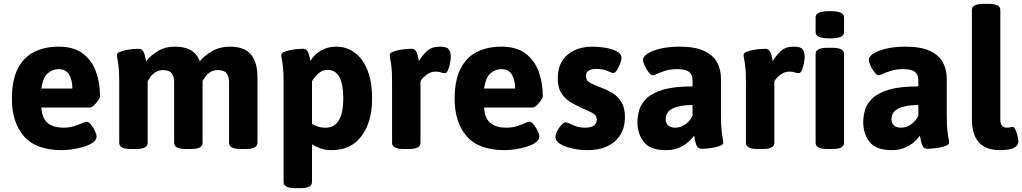

<svg xmlns="http://www.w3.org/2000/svg" viewBox="-20 -774 5324 1000"><path d="M303 8Q167 8 104.5 -64.5Q42 -137 42 -258Q42 -357 73 -417Q104 -477 159 -504Q214 -531 285 -531Q364 -531 411 -495.5Q458 -460 479.5 -401.5Q501 -343 501 -273Q501 -265 491 -250.5Q481 -236 469 -225Q457 -214 450 -214H195Q200 -154 230.5 -131.5Q261 -109 310 -109Q342 -109 366.5 -117Q391 -125 407.5 -132.5Q424 -140 431 -140Q442 -140 454 -125Q466 -110 474.5 -92Q483 -74 483 -64Q483 -45 463.5 -31.5Q444 -18 414.5 -9Q385 0 354.5 4Q324 8 303 8ZM195 -313H357Q357 -357 340 -385.5Q323 -414 285 -414Q254 -414 229 -392.5Q204 -371 195 -313Z M661 2Q601 2 601 -30V-347Q601 -397 598 -424Q595 -451 592 -464.5Q589 -478 589 -488Q589 -497 602.5 -503Q616 -509 635.5 -513Q655 -517 673.5 -518.5Q692 -520 701 -520Q717 -520 724.5 -509Q732 -498 735 -483Q738 -468 741 -455Q763 -484 801.5 -507.5Q840 -531 889 -531Q924 -531 949.5 -523Q975 -515 993 -498Q1011 -481 1021 -455Q1044 -484 1084.5 -507.5Q1125 -531 1175 -531Q1213 -531 1240.5 -521.5Q1268 -512 1285.5 -492Q1303 -472 1312 -441.5Q1321 -411 1321 -369V-30Q1321 2 1261 2H1233Q1173 2 1173 -30V-347Q1173 -376 1160 -392.5Q1147 -409 1114 -409Q1092 -409 1076 -399Q1060 -389 1050 -375Q1040 -361 1034.5 -350Q1029 -339 1027 -337V-418Q1031 -405 1033 -392Q1035 -379 1035 -366V-30Q1035 2 975 2H947Q887 2 887 -30V-347Q887 -376 874 -392.5Q861 -409 828 -409Q813 -409 800 -403.5Q787 -398 777.5 -389Q768 -380 761 -370Q754 -360 749 -351V-30Q749 2 689 2Z M1517 206Q1457 206 1457 174V-347Q1457 -397 1454 -424Q1451 -451 1448 -464.5Q1445 -478 1445 -488Q1445 -497 1458.5 -503Q1472 -509 1491.5 -513Q1511 -517 1529.5 -518.5Q1548 -520 1557 -520Q1573 -520 1580.5 -509Q1588 -498 1591 -483Q1594 -468 1597 -456Q1614 -488 1649.5 -509.5Q1685 -531 1731 -531Q1785 -531 1827.5 -500Q1870 -469 1894 -408.5Q1918 -348 1918 -261Q1918 -139 1863 -65.5Q1808 8 1707 8Q1672 8 1646.5 -2Q1621 -12 1605 -23V174Q1605 206 1545 206ZM1675 -109Q1722 -109 1745 -147.5Q1768 -186 1768 -261Q1768 -334 1748 -372Q1728 -410 1687 -410Q1659 -410 1639 -392Q1619 -374 1605 -351V-128Q1617 -121 1634.5 -115Q1652 -109 1675 -109Z M2082 2Q2022 2 2022 -30V-347Q2022 -397 2019 -424Q2016 -451 2013 -464.5Q2010 -478 2010 -488Q2010 -497 2023.5 -503Q2037 -509 2056.5 -513Q2076 -517 2094.5 -518.5Q2113 -520 2122 -520Q2138 -520 2145.5 -509Q2153 -498 2156 -483Q2159 -468 2162 -455Q2178 -484 2203 -507.5Q2228 -531 2271 -531Q2308 -531 2318 -516Q2328 -501 2328 -477Q2328 -468 2324.5 -447.5Q2321 -427 2314 -410Q2307 -393 2297 -393Q2287 -393 2276 -397Q2265 -401 2250 -401Q2230 -401 2214 -392.5Q2198 -384 2187 -372.5Q2176 -361 2170 -351V-30Q2170 2 2110 2Z M2609 8Q2473 8 2410.5 -64.5Q2348 -137 2348 -258Q2348 -357 2379 -417Q2410 -477 2465 -504Q2520 -531 2591 -531Q2670 -531 2717 -495.5Q2764 -460 2785.5 -401.5Q2807 -343 2807 -273Q2807 -265 2797 -250.5Q2787 -236 2775 -225Q2763 -214 2756 -214H2501Q2506 -154 2536.5 -131.5Q2567 -109 2616 -109Q2648 -109 2672.5 -117Q2697 -125 2713.5 -132.5Q2730 -140 2737 -140Q2748 -140 2760 -125Q2772 -110 2780.5 -92Q2789 -74 2789 -64Q2789 -45 2769.5 -31.5Q2750 -18 2720.5 -9Q2691 0 2660.5 4Q2630 8 2609 8ZM2501 -313H2663Q2663 -357 2646 -385.5Q2629 -414 2591 -414Q2560 -414 2535 -392.5Q2510 -371 2501 -313Z M3039 8Q3002 8 2963.5 0Q2925 -8 2899 -23.5Q2873 -39 2873 -60Q2873 -73 2882 -91Q2891 -109 2903.5 -123Q2916 -137 2926 -137Q2934 -137 2947.5 -130Q2961 -123 2981 -116Q3001 -109 3027 -109Q3088 -109 3088 -151Q3088 -174 3065 -186Q3042 -198 3007 -213Q2983 -224 2954.5 -240Q2926 -256 2905.5 -286Q2885 -316 2885 -367Q2885 -419 2907.5 -455.5Q2930 -492 2971 -511.5Q3012 -531 3067 -531Q3096 -531 3131 -525.5Q3166 -520 3191.5 -507Q3217 -494 3217 -473Q3217 -462 3210 -443Q3203 -424 3193.5 -409Q3184 -394 3174 -394Q3166 -394 3144 -404.5Q3122 -415 3085 -415Q3060 -415 3046 -406.5Q3032 -398 3032 -378Q3032 -353 3055 -341.5Q3078 -330 3115 -316Q3140 -307 3167.5 -291Q3195 -275 3215 -244.5Q3235 -214 3235 -163Q3235 -112 3212 -73.5Q3189 -35 3145.5 -13.5Q3102 8 3039 8Z M3448 8Q3367 8 3333.5 -34.5Q3300 -77 3300 -138Q3300 -169 3309.5 -201.5Q3319 -234 3348 -262Q3377 -290 3434.5 -307Q3492 -324 3587 -324V-357Q3587 -386 3568.5 -400Q3550 -414 3509 -414Q3473 -414 3446.5 -406Q3420 -398 3403.5 -390Q3387 -382 3381 -382Q3371 -382 3358.5 -397.5Q3346 -413 3337.5 -432.5Q3329 -452 3329 -462Q3329 -479 3353.5 -495Q3378 -511 3421.5 -521Q3465 -531 3520 -531Q3599 -531 3646 -509.5Q3693 -488 3714 -450.5Q3735 -413 3735 -364V-176Q3735 -124 3738 -96.5Q3741 -69 3744 -55.5Q3747 -42 3747 -31Q3747 -22 3733.5 -16Q3720 -10 3700.5 -6Q3681 -2 3662.5 -0.5Q3644 1 3635 1Q3619 1 3611.5 -10.5Q3604 -22 3601 -38.5Q3598 -55 3595 -68Q3592 -62 3574.5 -43.5Q3557 -25 3525.5 -8.5Q3494 8 3448 8ZM3497 -109Q3526 -109 3550.5 -127Q3575 -145 3587 -172V-227Q3551 -227 3525 -222Q3499 -217 3481.5 -208Q3464 -199 3455.5 -185Q3447 -171 3447 -153Q3447 -134 3459.5 -121.5Q3472 -109 3497 -109Z M3925 2Q3865 2 3865 -30V-347Q3865 -397 3862 -424Q3859 -451 3856 -464.5Q3853 -478 3853 -488Q3853 -497 3866.5 -503Q3880 -509 3899.5 -513Q3919 -517 3937.5 -518.5Q3956 -520 3965 -520Q3981 -520 3988.5 -509Q3996 -498 3999 -483Q4002 -468 4005 -455Q4021 -484 4046 -507.5Q4071 -531 4114 -531Q4151 -531 4161 -516Q4171 -501 4171 -477Q4171 -468 4167.5 -447.5Q4164 -427 4157 -410Q4150 -393 4140 -393Q4130 -393 4119 -397Q4108 -401 4093 -401Q4073 -401 4057 -392.5Q4041 -384 4030 -372.5Q4019 -361 4013 -351V-30Q4013 2 3953 2Z M4288 2Q4228 2 4228 -30V-493Q4228 -525 4288 -525H4316Q4376 -525 4376 -493V-30Q4376 2 4316 2ZM4302 -574Q4263 -574 4245.5 -582Q4228 -590 4228 -606V-684Q4228 -700 4245.5 -708Q4263 -716 4302 -716Q4341 -716 4358.5 -708Q4376 -700 4376 -684V-606Q4376 -590 4358.5 -582Q4341 -574 4302 -574Z M4624 8Q4543 8 4509.5 -34.5Q4476 -77 4476 -138Q4476 -169 4485.5 -201.5Q4495 -234 4524 -262Q4553 -290 4610.5 -307Q4668 -324 4763 -324V-357Q4763 -386 4744.5 -400Q4726 -414 4685 -414Q4649 -414 4622.5 -406Q4596 -398 4579.5 -390Q4563 -382 4557 -382Q4547 -382 4534.5 -397.5Q4522 -413 4513.5 -432.5Q4505 -452 4505 -462Q4505 -479 4529.5 -495Q4554 -511 4597.5 -521Q4641 -531 4696 -531Q4775 -531 4822 -509.5Q4869 -488 4890 -450.5Q4911 -413 4911 -364V-176Q4911 -124 4914 -96.5Q4917 -69 4920 -55.5Q4923 -42 4923 -31Q4923 -22 4909.5 -16Q4896 -10 4876.5 -6Q4857 -2 4838.5 -0.5Q4820 1 4811 1Q4795 1 4787.5 -10.5Q4780 -22 4777 -38.5Q4774 -55 4771 -68Q4768 -62 4750.5 -43.5Q4733 -25 4701.5 -8.5Q4670 8 4624 8ZM4673 -109Q4702 -109 4726.5 -127Q4751 -145 4763 -172V-227Q4727 -227 4701 -222Q4675 -217 4657.5 -208Q4640 -199 4631.5 -185Q4623 -171 4623 -153Q4623 -134 4635.5 -121.5Q4648 -109 4673 -109Z M5188 8Q5153 8 5125.5 -1.5Q5098 -11 5079.5 -31Q5061 -51 5051.5 -81.5Q5042 -112 5042 -154V-722Q5042 -754 5102 -754H5130Q5190 -754 5190 -722V-152Q5190 -130 5198.5 -119.5Q5207 -109 5226 -109Q5233 -109 5241 -111Q5249 -113 5253 -113Q5263 -113 5270 -96.5Q5277 -80 5280.5 -62.5Q5284 -45 5284 -41Q5284 -18 5266.5 -7.5Q5249 3 5226.5 5.5Q5204 8 5188 8Z"/></svg>

Font: Asap
Style: Regular
Weight: 400
Designer: Pablo Cosgaya
Foundry: Omnibus-Type
Version: Version 3.001